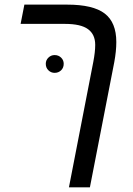

<svg xmlns="http://www.w3.org/2000/svg" viewBox="-20 -619 574 827"><path d="M472.2 -351.1 367.2 188H276.9L381.8 -352.1Q390.1 -395 390.1 -425.8Q390.1 -470.7 359.1 -493.4Q328.1 -516.1 259.8 -516.1H68.8L85 -599.1H269Q380.9 -599.1 430.9 -560.8Q481 -522.5 481 -438Q481 -398.9 472.2 -351.1ZM177.2 -344.2Q177.2 -359.9 188.5 -370.8Q199.7 -381.8 215.3 -381.8Q231.9 -381.8 243.2 -370.8Q254.4 -359.9 254.4 -344.2Q254.4 -327.1 243.2 -316.2Q231.9 -305.2 215.3 -305.2Q199.7 -305.2 188.5 -316.2Q177.2 -327.1 177.2 -344.2Z"/></svg>

Font: Arimo
Style: Italic
Weight: 400
Italic angle: -12°
Designer: Steve Matteson
Foundry: Monotype Imaging Inc.
Version: Version 1.33